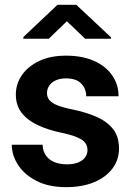

<svg xmlns="http://www.w3.org/2000/svg" viewBox="-20 -770 554 800"><path d="M344.5 -145.1Q344.5 -161.1 335.7 -173.9Q326.9 -186.6 302.9 -197.3Q279 -208 233.8 -217.4Q179.3 -229 136.9 -248.9Q94.4 -268.8 70.2 -299.9Q46 -331 46 -376.2Q46 -419.9 71 -456.6Q96.1 -493.3 142.9 -515.7Q189.7 -538.1 255 -538.1Q323.1 -538.1 372.2 -516.1Q421.2 -494 447.6 -455.8Q474 -417.6 474 -368.9H339.2Q339.2 -400.2 318.5 -421.8Q297.9 -443.4 254.7 -443.4Q229.4 -443.4 211.8 -435Q194.1 -426.6 185 -412.8Q175.8 -399 175.8 -382.1Q175.8 -365.8 185.3 -353.7Q194.7 -341.6 216.7 -332.3Q238.8 -322.9 277.4 -314.9Q335.4 -303.2 380 -284.2Q424.6 -265.1 450.2 -233.3Q475.9 -201.5 475.9 -150.8Q475.9 -104.4 448.7 -68Q421.6 -31.5 372.2 -10.9Q322.8 9.8 255.7 9.8Q182.3 9.8 131.6 -16.5Q81 -42.7 55 -83.3Q29.1 -123.8 29.1 -166.9H157.4Q158.8 -137.4 173.2 -119.3Q187.6 -101.3 210.1 -93.3Q232.5 -85.3 258.3 -85.3Q286.6 -85.3 305.6 -93Q324.6 -100.7 334.6 -114.1Q344.5 -127.5 344.5 -145.1ZM297.9 -750 442.5 -614.4V-608.6H334.8L258.6 -681.4L183.2 -608.6H77.3V-615.7L219.5 -750Z"/></svg>

Font: Vazirmatn
Style: Regular
Weight: 400
Designer: Saber Rastikerdar
Foundry: Saber Rastikerdar
Version: Version 33.003;September 2, 2022;FontCreator 14.0.0.2862 64-